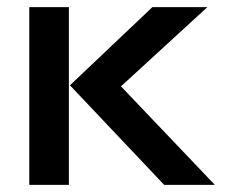

<svg xmlns="http://www.w3.org/2000/svg" viewBox="-20 -518 631 538"><path d="M62 -498H173V0H62ZM561 -498 319 -276 582 0H440L176 -279L407 -498Z"/></svg>

Font: Syne SemiBold
Style: Regular
Weight: 600
Designer: Lucas Descroix
Foundry: Bonjour Monde
Version: Version 2.200; ttfautohint (v1.8.4)